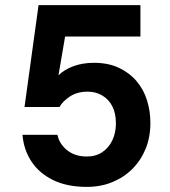

<svg xmlns="http://www.w3.org/2000/svg" viewBox="-20 -720 664 752"><path d="M320 12Q243 12 188.5 -14.5Q134 -41 103.5 -87Q73 -133 68 -192H205Q212 -157 242.5 -132Q273 -107 320 -107Q355 -107 380.5 -124Q406 -141 420 -170.5Q434 -200 434 -237Q434 -276 420 -303.5Q406 -331 380.5 -346Q355 -361 323 -361Q283 -361 254.5 -342.5Q226 -324 213 -301H76L131 -700H530V-577H235L209 -425Q231 -447 267 -460.5Q303 -474 348 -474Q404 -474 445.5 -454.5Q487 -435 515 -402Q543 -369 556 -326.5Q569 -284 569 -239Q569 -183 550.5 -137.5Q532 -92 498.5 -58.5Q465 -25 419.5 -6.5Q374 12 320 12Z"/></svg>

Font: DM Sans 11pt ExtraBold
Style: Regular
Weight: 800
Version: Version 4.004;gftools[0.9.30]